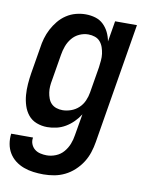

<svg xmlns="http://www.w3.org/2000/svg" viewBox="-94 -590 679 874"><g transform="rotate(10 245.0 -152.5)"><path d="M167 223Q144 223 120.5 220Q97 217 75.5 209Q54 201 36.5 187.5Q19 174 7.5 155Q-4 136 -8 113Q-12 90 -9 66H92Q89 82 94.5 96Q100 110 111 119Q122 128 137 131.5Q152 135 167 135Q188 135 209 126.5Q230 118 244.5 101Q259 84 267 63.5Q275 43 278 22L295 -77Q283 -58 266.5 -41.5Q250 -25 230.5 -13.5Q211 -2 189.5 3Q168 8 147 8Q121 8 97.5 -1Q74 -10 59 -28.5Q44 -47 36.5 -70.5Q29 -94 27 -119Q25 -144 27 -170Q29 -196 33 -221L53 -341Q56 -364 62.5 -386.5Q69 -409 80 -430Q91 -451 106.5 -470Q122 -489 142.5 -502.5Q163 -516 186 -522Q209 -528 231 -528Q255 -528 276.5 -521.5Q298 -515 313.5 -500Q329 -485 338.5 -465.5Q348 -446 352 -424L368 -520H469L377 36Q373 61 365 85.5Q357 110 343 132Q329 154 309 172.5Q289 191 265.5 202.5Q242 214 217 218.5Q192 223 167 223ZM202 -80Q221 -80 241 -87Q261 -94 276.5 -108.5Q292 -123 300.5 -142.5Q309 -162 312 -181L332 -301Q334 -317 335.5 -333Q337 -349 335 -364Q333 -379 328 -393.5Q323 -408 313.5 -419Q304 -430 289.5 -435Q275 -440 259 -440Q238 -440 218 -431Q198 -422 184 -405Q170 -388 162.5 -367.5Q155 -347 152 -327L132 -207Q129 -192 128 -177.5Q127 -163 129 -149Q131 -135 136 -121.5Q141 -108 150.5 -98.5Q160 -89 173.5 -84.5Q187 -80 202 -80Z"/></g></svg>

Font: Iosevka SS04 Semibold Oblique
Style: Regular
Weight: 600
Italic angle: -9°
Monospace: yes
Designer: Belleve Invis
Foundry: Belleve Invis
Version: Version 19.0.0; ttfautohint (v1.8.4)